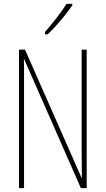

<svg xmlns="http://www.w3.org/2000/svg" viewBox="-20 -970 544 990"><path d="M427 0H397L105 -664H103Q104 -644 104 -617Q104 -590 104 -548V0H78V-714H109L400 -54H402Q402 -88 401.5 -123.5Q401 -159 401 -181V-714H427ZM353 -943Q337 -919 314.5 -891Q292 -863 269 -837.5Q246 -812 226 -793H212V-805Q246 -845 272 -878Q298 -911 323 -950H353Z"/></svg>

Font: Noto Sans Lao Looped ExtraCondensed Thin
Style: Regular
Weight: 100
Width: 2
Designer: Mark Frömberg, Ben Mitchell
Foundry: The Fontpad Ltd
Version: Version 1.002; ttfautohint (v1.8.4.7-5d5b)